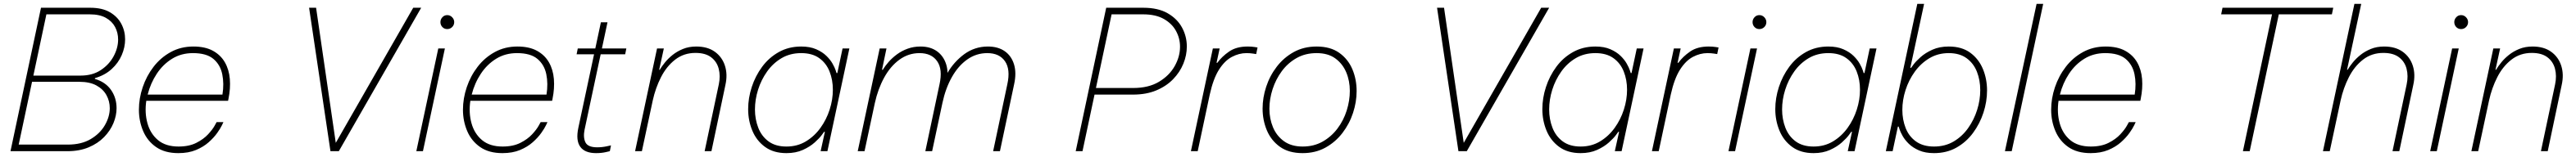

<svg xmlns="http://www.w3.org/2000/svg" viewBox="-20 -780 13260 810"><path d="M327 0H52L59 -34H329Q399 -34 447 -62.5Q495 -91 520 -134.5Q545 -178 545 -222Q545 -258 528 -289Q511 -320 476.5 -339Q442 -358 388 -358H128L135 -390H395Q456 -390 499 -418.5Q542 -447 565 -490Q588 -533 588 -576Q588 -611 572.5 -640.5Q557 -670 525 -688Q493 -706 442 -706H202L209 -740H444Q506 -740 545.5 -717Q585 -694 604.5 -657Q624 -620 624 -577Q624 -536 606.5 -495.5Q589 -455 554.5 -423.5Q520 -392 469 -377L468 -373Q523 -357 551.5 -316Q580 -275 580 -222Q580 -184 564 -145Q548 -106 516 -73Q484 -40 436.5 -20Q389 0 327 0ZM69 0H34L191 -740H226Z M898 10Q829 10 784 -21Q739 -52 717 -103.5Q695 -155 695 -214Q695 -272 714.5 -330Q734 -388 770.5 -435.5Q807 -483 859 -511.5Q911 -540 975 -540Q1036 -540 1076 -518Q1116 -496 1137.5 -458.5Q1159 -421 1163 -372.5Q1167 -324 1156 -270L1154 -260H733Q724 -198 739 -144Q754 -90 793.5 -57Q833 -24 899 -24Q953 -24 990.5 -43Q1028 -62 1051 -87Q1074 -112 1084.5 -131Q1095 -150 1095 -150H1130Q1130 -150 1122.5 -134Q1115 -118 1098 -94Q1081 -70 1054 -46Q1027 -22 988.5 -6Q950 10 898 10ZM740 -292H1125Q1134 -348 1124 -397Q1114 -446 1078.5 -476Q1043 -506 973 -506Q913 -506 866 -477Q819 -448 787 -399.5Q755 -351 740 -292Z M1724 0H1681L1571 -740H1607L1714 -4H1686L2107 -740H2148Z M2157 0H2123L2236 -530H2270ZM2282 -630Q2267 -630 2257 -640.5Q2247 -651 2247 -666Q2247 -680 2257 -691Q2267 -702 2282 -702Q2297 -702 2307.5 -691Q2318 -680 2318 -666Q2318 -651 2307.5 -640.5Q2297 -630 2282 -630Z M2566 10Q2497 10 2452 -21Q2407 -52 2385 -103.5Q2363 -155 2363 -214Q2363 -272 2382.5 -330Q2402 -388 2438.5 -435.5Q2475 -483 2527 -511.5Q2579 -540 2643 -540Q2704 -540 2744 -518Q2784 -496 2805.5 -458.5Q2827 -421 2831 -372.5Q2835 -324 2824 -270L2822 -260H2401Q2392 -198 2407 -144Q2422 -90 2461.5 -57Q2501 -24 2567 -24Q2621 -24 2658.5 -43Q2696 -62 2719 -87Q2742 -112 2752.5 -131Q2763 -150 2763 -150H2798Q2798 -150 2790.5 -134Q2783 -118 2766 -94Q2749 -70 2722 -46Q2695 -22 2656.5 -6Q2618 10 2566 10ZM2408 -292H2793Q2802 -348 2792 -397Q2782 -446 2746.5 -476Q2711 -506 2641 -506Q2581 -506 2534 -477Q2487 -448 2455 -399.5Q2423 -351 2408 -292Z M3048 10Q3020 10 2999.5 2Q2979 -6 2967 -22.5Q2955 -39 2952.5 -63.5Q2950 -88 2957 -121L3073 -665H3107L2989 -111Q2981 -71 2993.5 -45.5Q3006 -20 3054 -20Q3079 -20 3102 -25Q3125 -30 3125 -30L3119 0Q3119 0 3097.5 5Q3076 10 3048 10ZM3198 -500H2948L2954 -530H3204Z M3284 0H3249L3362 -530H3397L3373 -420H3376Q3386 -437 3402.5 -457.5Q3419 -478 3442 -496.5Q3465 -515 3495.5 -527.5Q3526 -540 3564 -540Q3622 -540 3659.5 -513Q3697 -486 3711.5 -441Q3726 -396 3714 -342L3642 0H3607L3680 -345Q3689 -388 3679.5 -425Q3670 -462 3640.5 -484.5Q3611 -507 3560 -507Q3500 -507 3455.5 -472.5Q3411 -438 3382.5 -382Q3354 -326 3340 -262Z M4104 -540Q4149 -540 4181 -526Q4213 -512 4233.5 -492Q4254 -472 4265.5 -451.5Q4277 -431 4281.5 -417Q4286 -403 4286 -403H4290L4317 -530H4352L4239 0H4204L4226 -100H4222Q4222 -100 4210 -83.5Q4198 -67 4173.5 -45Q4149 -23 4112.5 -6.5Q4076 10 4028 10Q3962 10 3918 -22Q3874 -54 3852.5 -106Q3831 -158 3831 -217Q3831 -274 3849.5 -331Q3868 -388 3903 -435.5Q3938 -483 3989 -511.5Q4040 -540 4104 -540ZM4104 -506Q4047 -506 4003 -480Q3959 -454 3928.5 -411Q3898 -368 3882 -317Q3866 -266 3866 -215Q3866 -165 3883 -121Q3900 -77 3936 -50.5Q3972 -24 4028 -24Q4084 -24 4128 -50.5Q4172 -77 4203 -120Q4234 -163 4250.5 -214.5Q4267 -266 4267 -317Q4267 -368 4250 -411Q4233 -454 4197 -480Q4161 -506 4104 -506Z M4430 0H4395L4508 -530H4543L4520 -420H4524Q4536 -440 4554.5 -461Q4573 -482 4597.5 -500Q4622 -518 4652.5 -529Q4683 -540 4718 -540Q4769 -540 4803 -515.5Q4837 -491 4850.5 -447.5Q4864 -404 4851 -345L4778 0H4743L4816 -345Q4833 -422 4804 -464Q4775 -506 4713 -506Q4656 -506 4609.5 -472Q4563 -438 4531 -379.5Q4499 -321 4483 -248ZM4778 0H4743L4830 -402H4856Q4873 -432 4895.5 -457Q4918 -482 4944 -501Q4970 -520 5000.5 -530Q5031 -540 5065 -540Q5117 -540 5151.5 -516Q5186 -492 5199.5 -448Q5213 -404 5200 -345L5127 0H5092L5165 -345Q5182 -422 5153 -464Q5124 -506 5062 -506Q5005 -506 4958.5 -473Q4912 -440 4879.5 -382Q4847 -324 4831 -249Z M5812 -292H5590L5597 -326H5813Q5892 -326 5945.5 -358Q5999 -390 6026.5 -439Q6054 -488 6054 -539Q6054 -582 6033.5 -620Q6013 -658 5971 -682Q5929 -706 5864 -706H5678L5685 -740H5865Q5941 -740 5990.5 -711.5Q6040 -683 6064.5 -637.5Q6089 -592 6089 -540Q6089 -495 6071 -451Q6053 -407 6018 -371Q5983 -335 5931.5 -313.5Q5880 -292 5812 -292ZM5552 0H5517L5674 -740H5709Z M6145 0H6110L6223 -530H6258L6242 -456H6246Q6269 -488 6306.5 -514Q6344 -540 6402 -540Q6422 -540 6437.5 -537.5Q6453 -535 6453 -535L6446 -501Q6446 -501 6430 -503.5Q6414 -506 6396 -506Q6358 -506 6321 -486.5Q6284 -467 6254.5 -420.5Q6225 -374 6207 -292Z M6685 10Q6614 10 6568.5 -22.5Q6523 -55 6501 -107.5Q6479 -160 6479 -220Q6479 -276 6497.5 -332.5Q6516 -389 6552 -436Q6588 -483 6639.5 -511.5Q6691 -540 6757 -540Q6828 -540 6873.5 -507.5Q6919 -475 6941 -423Q6963 -371 6963 -310Q6963 -254 6944.5 -197.5Q6926 -141 6890 -94Q6854 -47 6802.5 -18.5Q6751 10 6685 10ZM6685 -24Q6743 -24 6788 -49.5Q6833 -75 6864.5 -117Q6896 -159 6912 -210Q6928 -261 6928 -311Q6928 -363 6909.5 -407Q6891 -451 6853.5 -478.5Q6816 -506 6757 -506Q6699 -506 6654 -480.5Q6609 -455 6578 -413Q6547 -371 6530.5 -320Q6514 -269 6514 -219Q6514 -168 6532.5 -123.5Q6551 -79 6589 -51.5Q6627 -24 6685 -24Z M7530 0H7487L7377 -740H7413L7520 -4H7492L7913 -740H7954Z M8192 -540Q8237 -540 8269 -526Q8301 -512 8321.5 -492Q8342 -472 8353.5 -451.5Q8365 -431 8369.5 -417Q8374 -403 8374 -403H8378L8405 -530H8440L8327 0H8292L8314 -100H8310Q8310 -100 8298 -83.5Q8286 -67 8261.5 -45Q8237 -23 8200.5 -6.5Q8164 10 8116 10Q8050 10 8006 -22Q7962 -54 7940.5 -106Q7919 -158 7919 -217Q7919 -274 7937.5 -331Q7956 -388 7991 -435.5Q8026 -483 8077 -511.5Q8128 -540 8192 -540ZM8192 -506Q8135 -506 8091 -480Q8047 -454 8016.5 -411Q7986 -368 7970 -317Q7954 -266 7954 -215Q7954 -165 7971 -121Q7988 -77 8024 -50.5Q8060 -24 8116 -24Q8172 -24 8216 -50.5Q8260 -77 8291 -120Q8322 -163 8338.5 -214.5Q8355 -266 8355 -317Q8355 -368 8338 -411Q8321 -454 8285 -480Q8249 -506 8192 -506Z M8518 0H8483L8596 -530H8631L8615 -456H8619Q8642 -488 8679.5 -514Q8717 -540 8775 -540Q8795 -540 8810.5 -537.5Q8826 -535 8826 -535L8819 -501Q8819 -501 8803 -503.5Q8787 -506 8769 -506Q8731 -506 8694 -486.5Q8657 -467 8627.5 -420.5Q8598 -374 8580 -292Z M8911 0H8877L8990 -530H9024ZM9036 -630Q9021 -630 9011 -640.5Q9001 -651 9001 -666Q9001 -680 9011 -691Q9021 -702 9036 -702Q9051 -702 9061.5 -691Q9072 -680 9072 -666Q9072 -651 9061.5 -640.5Q9051 -630 9036 -630Z M9391 -540Q9436 -540 9468 -526Q9500 -512 9520.5 -492Q9541 -472 9552.5 -451.5Q9564 -431 9568.5 -417Q9573 -403 9573 -403H9577L9604 -530H9639L9526 0H9491L9513 -100H9509Q9509 -100 9497 -83.5Q9485 -67 9460.5 -45Q9436 -23 9399.5 -6.5Q9363 10 9315 10Q9249 10 9205 -22Q9161 -54 9139.5 -106Q9118 -158 9118 -217Q9118 -274 9136.5 -331Q9155 -388 9190 -435.5Q9225 -483 9276 -511.5Q9327 -540 9391 -540ZM9391 -506Q9334 -506 9290 -480Q9246 -454 9215.5 -411Q9185 -368 9169 -317Q9153 -266 9153 -215Q9153 -165 9170 -121Q9187 -77 9223 -50.5Q9259 -24 9315 -24Q9371 -24 9415 -50.5Q9459 -77 9490 -120Q9521 -163 9537.5 -214.5Q9554 -266 9554 -317Q9554 -368 9537 -411Q9520 -454 9484 -480Q9448 -506 9391 -506Z M9935 10Q9890 10 9858 -4Q9826 -18 9805.5 -38Q9785 -58 9773.5 -78.5Q9762 -99 9757.5 -113Q9753 -127 9753 -127H9749L9722 0H9687L9849 -760H9884L9813 -430H9817Q9817 -430 9829 -446.5Q9841 -463 9865.5 -485Q9890 -507 9926.5 -523.5Q9963 -540 10011 -540Q10078 -540 10121.5 -508Q10165 -476 10186.5 -424.5Q10208 -373 10208 -313Q10208 -256 10189.5 -199Q10171 -142 10136 -94.5Q10101 -47 10050.5 -18.5Q10000 10 9935 10ZM9935 -24Q9992 -24 10036 -50Q10080 -76 10110.5 -119Q10141 -162 10157 -213Q10173 -264 10173 -315Q10173 -366 10156 -409.5Q10139 -453 10103 -479.5Q10067 -506 10011 -506Q9955 -506 9911 -479.5Q9867 -453 9836 -410Q9805 -367 9788.5 -315.5Q9772 -264 9772 -213Q9772 -163 9789 -119.5Q9806 -76 9842.5 -50Q9879 -24 9935 -24Z M10335 0H10300L10463 -760H10497Z M10741 10Q10672 10 10627 -21Q10582 -52 10560 -103.5Q10538 -155 10538 -214Q10538 -272 10557.5 -330Q10577 -388 10613.5 -435.5Q10650 -483 10702 -511.5Q10754 -540 10818 -540Q10879 -540 10919 -518Q10959 -496 10980.5 -458.5Q11002 -421 11006 -372.5Q11010 -324 10999 -270L10997 -260H10576Q10567 -198 10582 -144Q10597 -90 10636.5 -57Q10676 -24 10742 -24Q10796 -24 10833.5 -43Q10871 -62 10894 -87Q10917 -112 10927.5 -131Q10938 -150 10938 -150H10973Q10973 -150 10965.5 -134Q10958 -118 10941 -94Q10924 -70 10897 -46Q10870 -22 10831.5 -6Q10793 10 10741 10ZM10583 -292H10968Q10977 -348 10967 -397Q10957 -446 10921.5 -476Q10886 -506 10816 -506Q10756 -506 10709 -477Q10662 -448 10630 -399.5Q10598 -351 10583 -292Z M11983 -706H11413L11420 -740H11990ZM11560 0H11525L11682 -740H11717Z M11972 0H11937L12099 -760H12134L12061 -420H12064Q12074 -437 12090.5 -457.5Q12107 -478 12130 -496.5Q12153 -515 12183.5 -527.5Q12214 -540 12252 -540Q12310 -540 12347.5 -513Q12385 -486 12399.5 -441Q12414 -396 12402 -342L12330 0H12295L12368 -345Q12377 -388 12367.5 -425Q12358 -462 12328.5 -484.5Q12299 -507 12248 -507Q12188 -507 12143.5 -472.5Q12099 -438 12070.5 -382Q12042 -326 12028 -262Z M12523 0H12489L12602 -530H12636ZM12648 -630Q12633 -630 12623 -640.5Q12613 -651 12613 -666Q12613 -680 12623 -691Q12633 -702 12648 -702Q12663 -702 12673.5 -691Q12684 -680 12684 -666Q12684 -651 12673.5 -640.5Q12663 -630 12648 -630Z M12736 0H12701L12814 -530H12849L12825 -420H12828Q12838 -437 12854.5 -457.5Q12871 -478 12894 -496.5Q12917 -515 12947.5 -527.5Q12978 -540 13016 -540Q13074 -540 13111.5 -513Q13149 -486 13163.5 -441Q13178 -396 13166 -342L13094 0H13059L13132 -345Q13141 -388 13131.5 -425Q13122 -462 13092.5 -484.5Q13063 -507 13012 -507Q12952 -507 12907.5 -472.5Q12863 -438 12834.5 -382Q12806 -326 12792 -262Z"/></svg>

Font: Be Vietnam Pro Variable Thin
Style: Italic
Weight: 100
Italic angle: -12°
Designer: Lam Bao, Tony Le, Vietanh Nguyen
Foundry: Yellow Type Foundry
Version: Version 1.002